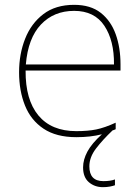

<svg xmlns="http://www.w3.org/2000/svg" viewBox="-20 -558 580 795"><path d="M350 131Q350 192 408 192Q437 192 456 185V209Q448 212 435 214.5Q422 217 406 217Q372 217 348 196.5Q324 176 324 135Q324 103 342 69.5Q360 36 402 -2Q355 10 296 10Q213 10 160.5 -25Q108 -60 83.5 -121Q59 -182 59 -259Q59 -334 84 -397.5Q109 -461 159.5 -499.5Q210 -538 287 -538Q355 -538 397 -505Q439 -472 459 -416.5Q479 -361 479 -291V-266H86Q85 -145 139 -80Q193 -15 296 -15Q344 -15 378.5 -22Q413 -29 459 -50V-23Q453 -20 446 -18Q405 21 377.5 57Q350 93 350 131ZM287 -513Q203 -513 149.5 -456.5Q96 -400 87 -291H452Q453 -390 412 -451.5Q371 -513 287 -513Z"/></svg>

Font: Noto Sans Kannada Thin
Style: Regular
Weight: 100
Designer: Jelle Bosma - Monotype Design Team
Foundry: Monotype Imaging Inc.
Version: Version 2.005; ttfautohint (v1.8.4.7-5d5b)